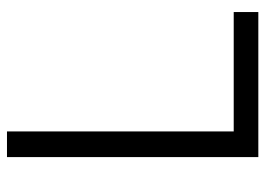

<svg xmlns="http://www.w3.org/2000/svg" viewBox="-125 -635 760 550"><g transform="rotate(-90 255.0 -360.0)"><path d="M80 0V-720H153.5V-70.5H495.5V0Z"/></g></svg>

Font: Manrope ExtraLight
Style: Regular
Weight: 400
Version: Version 4.504